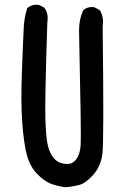

<svg xmlns="http://www.w3.org/2000/svg" viewBox="-20 -780 540 810"><path d="M255.4 9.8Q224.1 5.9 195.8 -4.4Q166.5 -15.1 135.7 -47.4Q104.5 -80.1 92.3 -130.4Q88.9 -142.6 86.4 -157.2Q84 -171.9 81.5 -188.7Q79.1 -205.6 77.1 -224.6Q75.2 -243.7 73.7 -265.6Q67.4 -351.6 72.8 -486.8Q74.2 -520.5 75.2 -548.3Q76.2 -576.2 77.1 -598.1Q78.1 -620.1 78.9 -636.2Q79.6 -652.3 80.1 -662.6Q82 -705.1 94.2 -743.2L95.2 -746.1L97.7 -748Q116.2 -762.2 141.6 -759.8H143.6L145 -758.8L164.6 -749L166.5 -748L168 -746.1Q172.4 -739.7 175.5 -732.7Q178.7 -725.6 179.9 -718.3Q181.2 -710.9 181.2 -702.9Q181.2 -694.8 179.7 -686.5Q168.9 -354.5 171.4 -279.8Q173.8 -205.1 180.7 -171.9Q187 -139.6 202.1 -119.1Q204.6 -115.7 207.3 -112.5Q210 -109.4 212.6 -106.9Q215.3 -104.5 218 -102.3Q220.7 -100.1 223.4 -98.4Q226.1 -96.7 228.8 -95.5Q231.4 -94.2 233.9 -93.3Q252 -86.9 271.5 -88.9Q288.6 -90.3 302.7 -109.4Q317.4 -129.4 320.3 -167.5Q323.2 -208 313.5 -652.3Q313.5 -697.3 330.1 -734.4L331.1 -736.3L332.5 -737.8Q349.1 -752.4 375 -750H377L378.4 -749L397.9 -739.3L400.4 -737.8L401.9 -735.4Q418.9 -707.5 413.1 -668.9Q418.9 -184.1 412.1 -131.3Q404.8 -76.7 371.6 -40.5Q360.4 -28.8 350.3 -20.3Q340.3 -11.7 330.1 -6.1Q319.8 -0.5 309.6 1.5Q283.7 7.8 257.8 9.8H256.3Z"/></svg>

Font: NaikaiFont
Style: Bold
Weight: 700
Version: Version 1.89